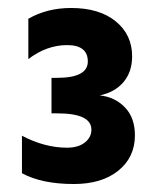

<svg xmlns="http://www.w3.org/2000/svg" viewBox="-20 -849 393 481"><path d="M318 -510Q318 -455 276.5 -421.5Q235 -388 165 -388Q85 -388 35 -415V-509Q92 -479 148 -479Q176 -479 192.5 -492Q209 -505 209 -524Q209 -565 124 -565H109V-654H123Q200 -654 200 -695Q200 -736 148 -736Q97 -736 51 -701V-802Q98 -829 158 -829Q229 -829 270 -795.5Q311 -762 311 -708Q311 -669 289.5 -643.5Q268 -618 230 -610Q268 -606 293 -580Q318 -554 318 -510Z"/></svg>

Font: Hind Siliguri
Style: Bold
Weight: 700
Designer: Jyotish Sonowal
Foundry: Indian Type Foundry
Version: Version 1.001;PS 1.0;hotconv 1.0.86;makeotf.lib2.5.63406; tt